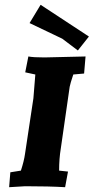

<svg xmlns="http://www.w3.org/2000/svg" viewBox="-20 -775 390 799"><path d="M336 -540 330 -469 285 -465Q272 -426 270 -414L233 -157Q226 -115 226 -65L263 -61L251 4Q184 0 85 0L18 4L23 -58L67 -65Q80 -105 84 -134L119 -366Q120 -373 127 -465L85 -474L98 -540Q119 -536 165 -536ZM350 -623 304 -565 239 -614 103 -679 149 -755Z"/></svg>

Font: Andada SC
Style: Bold Italic
Weight: 700
Italic angle: -8.29999°
Designer: Carolina Giovagnoli
Foundry: Carolina Giovagnoli
Version: Version 1.003